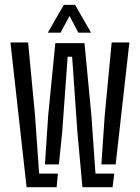

<svg xmlns="http://www.w3.org/2000/svg" viewBox="-20 -776 580 796"><path d="M321.7 0 300.7 -230.4 279 -540.9H260.5L238 -230.4L224.2 -94.4H166.3L179.8 -297.4L209.4 -597.2H330.3L358.9 -297.4L375.8 -56.3H453.9L446.6 0ZM90.2 0 23.3 -600H96.6L125.2 -297.4L142.2 -56.3H220L214.8 0ZM400.3 -94.4 414.2 -297.4 443 -600H516.4L459.5 -94.4ZM178.3 -640.6 244.4 -755.8H291.4L357.5 -640.6H304.9L268.3 -709.7L231 -640.6Z"/></svg>

Font: Big Shoulders Stencil Display SC Thin
Style: Regular
Weight: 100
Designer: Patric King
Foundry: XO Type Co
Version: Version 2.001